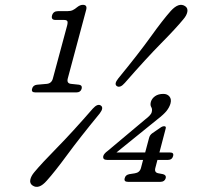

<svg xmlns="http://www.w3.org/2000/svg" viewBox="-20 -734 812 775"><path d="M204 -653.5Q185.5 -653.5 190 -671.5Q195 -689 214 -689H252Q265 -689 273.5 -693Q282 -697 292 -705.5Q303.5 -714.5 314.5 -714.5Q333 -714.5 328 -695L253.5 -417Q248.5 -397.5 266.5 -395.5L299.5 -392Q313 -389.5 309.5 -375.5Q305 -361 288.5 -361H122.5Q105.5 -361 109.5 -375.5Q113 -390 129 -392L169 -395.5Q188.5 -397.5 193.5 -417.5L251 -631Q254.5 -644.5 251.5 -649Q248.5 -653.5 238 -653.5ZM581.5 -176.5Q584.5 -189 594.5 -196L626.5 -218Q635 -224.5 642.5 -224.5Q652 -224.5 648.5 -214L623.5 -118.5H666.5Q682.5 -118.5 679 -104.5Q674.5 -88.5 658 -88.5H615.5L607 -56Q602 -37.5 619.5 -34.5L638 -31Q652 -27 649 -15Q644.5 0 627.5 0H496.5Q479 0 483.5 -15Q486.5 -28 502 -31L524.5 -34.5Q544 -37.5 549 -56L557.5 -88.5H412.5Q393.5 -88.5 397 -104.5Q400 -114.5 416 -126L565 -251Q575.5 -259 583 -266.5Q590.5 -274 592.5 -281.5Q595.5 -294 590.5 -301.8Q585.5 -309.5 589 -323Q593 -336.5 606 -345.8Q619 -355 639.5 -355Q655.5 -355 664.2 -344.2Q673 -333.5 668 -315.5Q663.5 -300.5 652.5 -286.5Q641.5 -272.5 615 -252L450 -118.5H566ZM484 -399.5Q465 -377.5 451.5 -386.5Q439.5 -395 457.5 -417.5Q541 -519.5 589 -586.5Q637 -653.5 669.5 -690Q702.5 -726 727.5 -709Q739 -701 736.2 -686.2Q733.5 -671.5 719.5 -655.5Q690 -619.5 630.2 -559Q570.5 -498.5 484 -399.5ZM354.5 -295.5Q374 -317 387 -308Q400 -299 382.5 -276Q302 -178 251.5 -109.2Q201 -40.5 169 -5Q136.5 32.5 111 14.5Q99.5 6.5 102.2 -8.2Q105 -23 118.5 -39Q148.5 -75 210 -137.5Q271.5 -200 354.5 -295.5Z"/></svg>

Font: Fraunces 9pt SuperSoft Light
Style: Italic
Weight: 300
Italic angle: -16°
Version: Version 1.000;[b76b70a41]